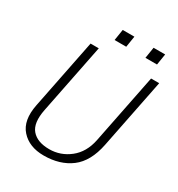

<svg xmlns="http://www.w3.org/2000/svg" viewBox="-206 -1009 1064 1150"><g transform="rotate(30 326.5 -434.0)"><path d="M652.8 -710.9 556.6 -229Q531.2 -102.5 456.3 -46.1Q381.3 10.3 269.5 10.3Q168.9 10.3 113.8 -51.3Q58.6 -112.8 82 -229L178.2 -710.9H234.9L138.7 -229Q118.7 -129.9 157.5 -84.5Q196.3 -39.1 279.3 -39.1Q357.4 -39.1 419.7 -88.4Q481.9 -137.7 500.5 -229L596.7 -710.9ZM585.4 -801.3H505.4L517.6 -877.9H597.7ZM372.6 -801.3H292L304.2 -877.9H384.8Z"/></g></svg>

Font: Franko
Style: Light Italic
Weight: 300
Designer: Google
Version: Version 1.200310; 2013